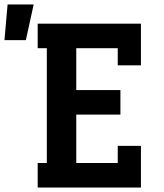

<svg xmlns="http://www.w3.org/2000/svg" viewBox="-117 -841 737 861"><path d="M52 0V-110H93V-625H52V-735H515V-548H411V-625H225V-437H423V-327H225V-110H411V-187H515V0ZM-97 -661 -83 -821H34L-1 -661Z"/></svg>

Font: Iosevka HT Extrabold Extended
Style: Regular
Weight: 800
Width: 7
Monospace: yes
Designer: Belleve Invis
Foundry: Belleve Invis
Version: Version 32.3.0; ttfautohint (v1.8.4)